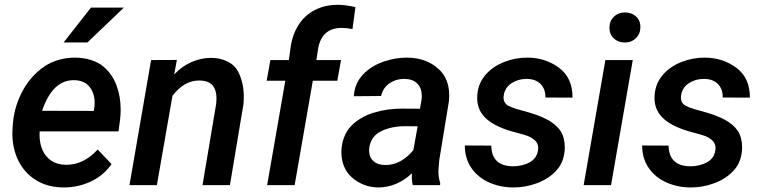

<svg xmlns="http://www.w3.org/2000/svg" viewBox="-20 -782 3219 811"><path d="M248.5 -602.5 364.3 -750H503.4L349.1 -602.5ZM451.2 -88.9Q418 -41 364.3 -15.6Q310.5 9.8 250 9.8Q182.6 9.8 133.3 -20.3Q84 -50.3 58.1 -102.3Q32.2 -154.3 32.2 -218.8Q32.2 -226.6 33.2 -244.1L34.7 -264.6Q42 -336.9 76.4 -399.7Q110.8 -462.4 167 -501Q194.3 -519.5 227.8 -529.1Q261.2 -538.6 295.9 -538.6Q332 -538.6 364.3 -528.6Q396.5 -518.6 418.5 -499.5Q454.1 -468.8 471.9 -421.9Q489.7 -375 489.7 -318.8Q489.7 -300.8 487.3 -277.3L480.5 -227.1H147.5Q147 -222.2 147 -212.4Q147 -177.2 159.4 -148.4Q171.9 -119.6 197.3 -102.8Q222.7 -85.9 260.3 -85.9Q333.5 -85.9 392.6 -150.4ZM157.7 -314 376 -313.5 377.9 -323.7Q379.9 -339.4 379.9 -347.2Q379.9 -389.2 357.2 -416.3Q334.5 -443.4 291 -443.4Q201.7 -443.4 157.7 -314Z M708.5 -377.4 642.6 0H526.9L618.2 -528.3L727.1 -528.8L715.8 -467.3Q747.6 -502 788.8 -519.8Q830.1 -537.6 871.1 -537.6Q910.2 -537.6 941.4 -522Q972.7 -506.3 986.8 -477.5Q1009.8 -431.6 1009.8 -373.5Q1009.8 -357.9 1008.3 -341.8L951.2 0H835.4L893.1 -343.3Q894.5 -356 894.5 -366.2Q894.5 -402.3 877.2 -422.1Q859.9 -441.9 819.8 -441.9Q758.3 -441.9 708.5 -377.4Z M1404.8 -440.9H1301.3L1224.6 0H1108.4L1185.1 -440.9H1106.4L1122.1 -528.3H1200.2L1207 -578.6Q1214.4 -634.3 1240.2 -675.5Q1266.1 -716.8 1309.1 -739.3Q1352.1 -761.7 1407.7 -761.7Q1438.5 -761.7 1481.4 -752L1468.8 -659.2Q1443.8 -664.1 1423.3 -664.1Q1339.8 -664.1 1324.2 -578.6L1316.4 -528.3H1420.4Z M1723.6 0Q1720.7 -10.3 1719.7 -24.9V-49.8Q1687.5 -19.5 1651.4 -4.9Q1615.2 9.8 1579.1 9.8Q1546.9 9.8 1517.6 -1.5Q1488.3 -12.7 1465.3 -33.7Q1443.4 -53.2 1432.6 -80.8Q1421.9 -108.4 1421.9 -139.2Q1421.9 -171.4 1433.1 -201.2Q1444.3 -231 1464.8 -251.5Q1502 -288.6 1558.1 -305.9Q1614.3 -323.2 1677.7 -323.2L1753.9 -322.8L1760.3 -358.4Q1761.7 -368.2 1761.7 -376.5Q1761.7 -408.7 1743.4 -428.2Q1725.1 -447.8 1689.9 -448.7Q1652.8 -449.2 1625 -429.9Q1597.2 -410.6 1589.8 -376.5L1474.6 -375.5Q1477.5 -428.7 1512.2 -466.1Q1546.9 -503.4 1601.1 -522Q1649.9 -538.6 1698.7 -538.6Q1780.8 -538.6 1834 -489.3Q1877.4 -448.7 1877.4 -378.9Q1877.4 -364.3 1876.5 -356.4L1835.4 -105.5L1832 -65.4Q1830.6 -36.1 1839.4 -8.8L1838.9 0ZM1726.1 -148.4 1744.1 -248.5 1689 -249Q1632.3 -248.5 1589.4 -227.5Q1546.4 -206.5 1539.6 -156.2Q1539.1 -152.8 1539.1 -146Q1539.1 -118.2 1557.1 -101.8Q1575.2 -85.4 1605 -85Q1640.1 -84 1671.6 -101.3Q1703.1 -118.7 1726.1 -148.4Z M2253.4 -156.7Q2253.4 -176.8 2239 -189.5Q2224.6 -202.1 2208 -208Q2191.4 -213.9 2161.1 -221.7Q2076.7 -243.2 2036.1 -278.6Q1995.6 -314 1995.6 -367.7Q1995.6 -422.4 2027.3 -461.7Q2059.1 -501 2111.8 -521Q2157.2 -538.6 2207.5 -538.6Q2284.2 -538.6 2342.8 -494.6Q2398.9 -451.7 2398.4 -369.6L2283.7 -370.1Q2284.2 -406.7 2262.9 -427.7Q2241.7 -448.7 2204.1 -448.7Q2168.5 -448.7 2140.9 -430.7Q2113.3 -412.6 2107.9 -379.9Q2106.9 -373 2106.9 -370.1Q2106.9 -354 2117.2 -342.8Q2129.4 -329.1 2190.9 -313.5Q2252.9 -297.4 2291 -277.1Q2329.1 -256.8 2348.1 -228Q2356.4 -215.3 2361.1 -197.5Q2365.7 -179.7 2365.7 -159.7Q2365.7 -132.3 2356.7 -106.2Q2347.7 -80.1 2328.6 -60.1Q2296.4 -25.9 2248 -8.1Q2199.7 9.8 2148.9 9.8Q2093.8 9.8 2046.6 -11Q1999.5 -31.7 1971.4 -72Q1943.4 -112.3 1943.4 -167.5L2055.2 -167Q2056.2 -80.6 2147 -79.6Q2185.5 -79.6 2216.3 -95.9Q2247.1 -112.3 2252.4 -146.5Q2253.4 -153.3 2253.4 -156.7Z M2620.1 -729.5Q2647.9 -729.5 2666.5 -712.4Q2685.1 -695.3 2685.1 -668Q2685.1 -639.6 2666.3 -621.1Q2647.5 -602.5 2619.1 -602.5Q2590.8 -602.5 2572.5 -619.9Q2554.2 -637.2 2554.2 -665Q2554.2 -692.9 2573 -711.2Q2591.8 -729.5 2620.1 -729.5ZM2652.8 -528.3 2561 0H2445.3L2537.1 -528.3Z M3002.4 -156.7Q3002.4 -176.8 2988 -189.5Q2973.6 -202.1 2957 -208Q2940.4 -213.9 2910.2 -221.7Q2825.7 -243.2 2785.2 -278.6Q2744.6 -314 2744.6 -367.7Q2744.6 -422.4 2776.4 -461.7Q2808.1 -501 2860.8 -521Q2906.2 -538.6 2956.5 -538.6Q3033.2 -538.6 3091.8 -494.6Q3147.9 -451.7 3147.5 -369.6L3032.7 -370.1Q3033.2 -406.7 3012 -427.7Q2990.7 -448.7 2953.1 -448.7Q2917.5 -448.7 2889.9 -430.7Q2862.3 -412.6 2856.9 -379.9Q2856 -373 2856 -370.1Q2856 -354 2866.2 -342.8Q2878.4 -329.1 2939.9 -313.5Q3002 -297.4 3040 -277.1Q3078.1 -256.8 3097.2 -228Q3105.5 -215.3 3110.1 -197.5Q3114.7 -179.7 3114.7 -159.7Q3114.7 -132.3 3105.7 -106.2Q3096.7 -80.1 3077.6 -60.1Q3045.4 -25.9 2997.1 -8.1Q2948.7 9.8 2897.9 9.8Q2842.8 9.8 2795.7 -11Q2748.5 -31.7 2720.5 -72Q2692.4 -112.3 2692.4 -167.5L2804.2 -167Q2805.2 -80.6 2896 -79.6Q2934.6 -79.6 2965.3 -95.9Q2996.1 -112.3 3001.5 -146.5Q3002.4 -153.3 3002.4 -156.7Z"/></svg>

Font: Mardoto Medium
Style: Italic
Weight: 500
Italic angle: -12°
Designer: Christian Robertson, Vahan Hovhannisyan
Foundry: Google
Version: Version 1.000